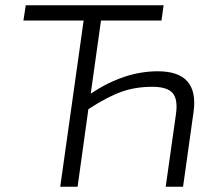

<svg xmlns="http://www.w3.org/2000/svg" viewBox="-20 -710 815 730"><path d="M364 -632 325 -354Q452 -439 580 -439Q737 -439 716 -285L676 0H610L649 -276Q657 -332 636.5 -356Q616 -380 559 -380Q496 -380 443 -361.5Q390 -343 316 -295L275 0H209L298 -632H69L78 -690H602L594 -632Z"/></svg>

Font: Exo 2.0 Light
Style: Italic
Weight: 300
Italic angle: -8°
Designer: Natanael Gama
Version: Version 1.001;PS 001.001;hotconv 1.0.70;makeotf.lib2.5.58329